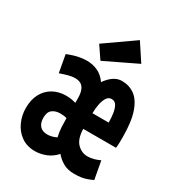

<svg xmlns="http://www.w3.org/2000/svg" viewBox="-186 -889 933 1015"><g transform="rotate(30 280.0 -381.0)"><path d="M181 12Q131 12 96 -13.5Q61 -39 43.5 -79Q26 -119 26 -162Q26 -213 45.5 -249.5Q65 -286 100 -305.5Q135 -325 179 -325Q193 -325 208 -323Q223 -321 239 -316V-342Q239 -375 231 -394Q223 -413 208.5 -421Q194 -429 174 -429Q155 -429 133 -423Q111 -417 85 -408L66 -514Q86 -522 105.5 -528Q125 -534 144.5 -537Q164 -540 183 -540Q217 -540 248 -526Q279 -512 302 -479Q322 -508 345.5 -524Q369 -540 396 -540Q440 -540 474 -515.5Q508 -491 527.5 -434.5Q547 -378 547 -282Q547 -269 546.5 -249Q546 -229 544 -218H344Q346 -157 373 -130Q400 -103 435 -103Q455 -103 474.5 -108.5Q494 -114 510 -122L530 -13Q513 -5 496.5 1Q480 7 461.5 9.5Q443 12 420 12Q381 12 353.5 -3.5Q326 -19 306 -43Q280 -14 247 -1Q214 12 181 12ZM194 -97Q207 -97 221 -100.5Q235 -104 249 -111Q242 -140 240.5 -169Q239 -198 239 -223Q229 -226 218.5 -227Q208 -228 198 -228Q170 -228 151 -213.5Q132 -199 132 -164Q132 -133 147.5 -115Q163 -97 194 -97ZM345 -314H444Q444 -343 440 -369.5Q436 -396 426 -413Q416 -430 396 -430Q377 -430 366 -412Q355 -394 350 -367.5Q345 -341 345 -314ZM243 -575 192 -650 369 -774 438 -669Z"/></g></svg>

Font: Ubuntu Sans Mono
Style: Bold
Weight: 700
Monospace: yes
Designer: Dalton Maag Ltd
Foundry: Dalton Maag Ltd
Version: Version 1.006